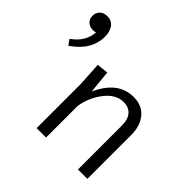

<svg xmlns="http://www.w3.org/2000/svg" viewBox="-180 -905 1081 1081"><g transform="rotate(45 360.5 -364.0)"><path d="M251.7 0V-350L243.3 -495.8L311.7 -502.5L325 -365Q390.8 -510.8 514.2 -510.8Q582.5 -510.8 619.2 -465.4Q655.8 -420 655.8 -350.8V0H580.8V-348.3Q580.8 -400.8 557.5 -425.8Q534.2 -450.8 495.8 -450.8Q433.3 -450.8 385.8 -389.2Q338.3 -327.5 326.7 -251.7V0ZM26.7 -669.2Q26.7 -695 42.9 -711.2Q59.2 -727.5 86.7 -727.5Q123.3 -727.5 141.7 -701.7Q160 -675.8 160 -637.5Q160 -528.3 50 -454.2L26.7 -486.7Q100 -535.8 107.5 -617.5Q98.3 -614.2 85 -614.2Q60 -614.2 43.3 -629.2Q26.7 -644.2 26.7 -669.2Z"/></g></svg>

Font: Boon
Style: Regular
Weight: 400
Designer: Sungsit Sawaiwan
Foundry: FontUni
Version: Version 3.0